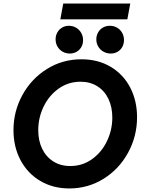

<svg xmlns="http://www.w3.org/2000/svg" viewBox="-20 -1064 816 1091"><path d="M56.6 -324.2Q56.6 -431.6 107.4 -524.2Q158.2 -616.7 246.6 -671.9Q335 -727.1 442.9 -727.1Q537.6 -727.1 609.4 -684.1Q681.2 -641.1 720 -566.2Q758.8 -491.2 758.8 -397.9Q758.8 -290 708 -196.8Q657.2 -103.5 568.8 -48.3Q480.5 6.8 374 6.8Q280.8 6.8 208.5 -36.1Q136.2 -79.1 96.4 -154.5Q56.6 -230 56.6 -324.2ZM618.2 -396Q618.2 -454.6 596.7 -500.7Q575.2 -546.9 534.2 -573.2Q493.2 -599.6 437.5 -599.6Q368.7 -599.6 313.7 -560.8Q258.8 -522 228 -458.5Q197.3 -395 197.3 -324.2Q197.3 -265.6 219.2 -219.5Q241.2 -173.3 282.5 -147Q323.7 -120.6 379.4 -120.6Q448.2 -120.6 502.7 -159.4Q557.1 -198.2 587.6 -261.7Q618.2 -325.2 618.2 -396ZM527.3 -840.3Q527.3 -861.8 537.4 -879.6Q547.4 -897.5 564.9 -907.5Q582.5 -917.5 604.5 -917.5Q626 -917.5 644 -907.5Q662.1 -897.5 673.1 -879.2Q684.1 -860.8 684.6 -837.4Q684.6 -814.9 674.8 -797.1Q665 -779.3 647.7 -769.5Q630.4 -759.8 609.4 -759.8Q586.9 -759.8 568.1 -770.3Q549.3 -780.8 538.3 -799.3Q527.3 -817.9 527.3 -840.3ZM295.9 -840.3Q295.9 -861.8 305.7 -879.4Q315.4 -897 332.8 -907.2Q350.1 -917.5 371.1 -917.5Q394 -917.5 412.6 -906.5Q431.2 -895.5 441.7 -876.7Q452.1 -857.9 452.1 -835.4Q452.1 -814.5 442.4 -797.1Q432.6 -779.8 415.3 -769.8Q397.9 -759.8 376.5 -759.8Q354.5 -759.8 335.9 -770.3Q317.4 -780.8 306.6 -799.3Q295.9 -817.9 295.9 -840.3ZM339.4 -1043.9H720.2L703.6 -954.1H322.8Z"/></svg>

Font: Reddit Sans Fudge
Style: Bold
Weight: 700
Italic angle: -11.25°
Designer: Stephen Hutchings
Version: Version 1.013